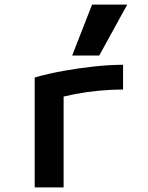

<svg xmlns="http://www.w3.org/2000/svg" viewBox="-20 -810 640 830"><path d="M130 -475Q189 -492 256.5 -504Q324 -516 390.5 -523Q457 -530 512 -530V-423Q462 -423 408.5 -418Q355 -413 305.5 -403.5Q256 -394 217 -382L255 -440V0H130ZM409 -570H292L378 -790H530Z"/></svg>

Font: M PLUS Code Latin Expanded SemiBold
Style: Regular
Weight: 600
Width: 7
Designer: Coji Morishita
Foundry: UNDERFOREST DESIGN
Version: Version 1.002; ttfautohint (v1.8.3)